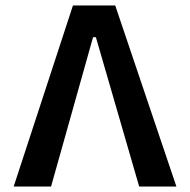

<svg xmlns="http://www.w3.org/2000/svg" viewBox="-20 -680 693 700"><path d="M245.9 -660H400.1L623.1 0H487.4L313.2 -600.9L389.6 -544.4H245.9L334.6 -598.9L166.2 0H29.9Z"/></svg>

Font: Cairo
Style: Regular
Weight: 400
Designer: Mohamed Gaber, Accademia di Belle Arti di Urbino
Foundry: Kief Type Foundry, Accademia di Belle Arti di Urbino
Version: Version 3.120